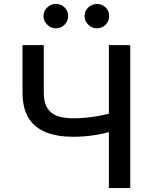

<svg xmlns="http://www.w3.org/2000/svg" viewBox="-20 -957 771 977"><path d="M94.5 -727.3H202.8V-487.2Q202.8 -437.1 220.2 -408.2Q237.6 -379.3 270.8 -367.2Q304 -355.1 351.6 -355.1Q376.8 -355.1 402.9 -357.1Q429 -359 454.9 -362.7Q480.8 -366.5 505.1 -371.6Q529.5 -376.8 550.4 -383.2V-289.8Q529.8 -283 506.9 -277.9Q484 -272.7 459.2 -269Q434.3 -265.3 407.3 -263.1Q380.3 -261 351.6 -261Q272 -261 214.3 -283.9Q156.6 -306.8 125.5 -356.5Q94.5 -406.2 94.5 -487.2ZM534.1 -727.3H642.8V0H534.1ZM264.2 -812.9Q239 -812.9 220.2 -831.5Q201.3 -850.1 201.3 -874.6Q201.3 -901.3 220.2 -919Q239 -936.8 264.2 -936.8Q290.8 -936.8 308.8 -919Q326.7 -901.3 326.7 -874.6Q326.7 -850.1 308.8 -831.5Q290.8 -812.9 264.2 -812.9ZM473 -812.9Q447.8 -812.9 429 -831.5Q410.2 -850.1 410.2 -874.6Q410.2 -901.3 429 -919Q447.8 -936.8 473 -936.8Q499.6 -936.8 517.6 -919Q535.5 -901.3 535.5 -874.6Q535.5 -850.1 517.6 -831.5Q499.6 -812.9 473 -812.9Z"/></svg>

Font: InterMG Medium
Style: Regular
Weight: 500
Designer: Rasmus Andersson
Foundry: rsms
Version: Version 3.019;December 26, 2023;FontCreator 15.0.0.2955 64-b